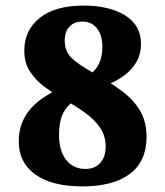

<svg xmlns="http://www.w3.org/2000/svg" viewBox="-20 -657 591 686"><path d="M244.4 -297.4Q224.4 -282.2 212.9 -265.2Q201.4 -248.2 196.2 -225.9Q191 -203.6 191 -174.8Q191 -118 216.5 -85.7Q242 -53.4 285 -53.4Q319.4 -53.4 338.5 -75.3Q357.6 -97.2 357.6 -133Q357.6 -170.8 338 -200.1Q318.4 -229.4 285 -253.4Q251.6 -277.4 210.6 -300.8Q173.2 -322 140.4 -345.9Q107.6 -369.8 87.2 -401.2Q66.8 -432.6 66.8 -476.4Q66.8 -548.8 121.7 -592.9Q176.6 -637 279 -637Q370.8 -637 427.3 -601.8Q483.8 -566.6 483.8 -500.4Q483.8 -464.8 468.1 -436.9Q452.4 -409 425 -388.3Q397.6 -367.6 364.2 -354.6L298.8 -387.8Q323.6 -407.2 334.7 -431.8Q345.8 -456.4 345.8 -489.2Q345.8 -531.4 326.5 -555.7Q307.2 -580 274.4 -580Q245.4 -580 228.5 -562.1Q211.6 -544.2 211.2 -513.8Q210.8 -474.8 234.5 -451.2Q258.2 -427.6 307 -400.4Q367 -367 411.1 -335.1Q455.2 -303.2 479.4 -263.2Q503.6 -223.2 503.6 -168Q503.6 -81.2 444.4 -36.1Q385.2 9 274.4 9Q166.2 9 106.6 -33.3Q47 -75.6 47 -152.4Q47 -214 82.9 -260.6Q118.8 -307.2 196.4 -341.6Z"/></svg>

Font: Vollkorn
Style: Regular
Weight: 400
Designer: Friedrich Althausen
Foundry: Friedrich Althausen
Version: Version 4.104